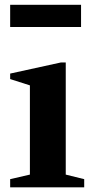

<svg xmlns="http://www.w3.org/2000/svg" viewBox="-20 -802 396 822"><path d="M23.5 0V-35L108 -54.5V-436.5L23.5 -463.5V-487L240.5 -534.5H261.5V-54.5L340.5 -35V0ZM23.5 -686.5V-781.5H327V-686.5Z"/></svg>

Font: Libre Caslon Text
Style: Regular
Weight: 400
Designer: Pablo Impallari, Rodrigo Fuenzalida, Katja Schimmel
Foundry: Pablo Impallari, Rodrigo Fuenzalida
Version: Version 2.000